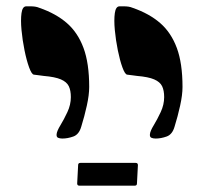

<svg xmlns="http://www.w3.org/2000/svg" viewBox="-20 -624 630 607"><path d="M472 -186Q464 -186 458.5 -188.5Q453 -191 454 -200Q455 -210 466 -228Q477 -246 488 -269.5Q499 -293 499 -317Q499 -338 492.5 -351.5Q486 -365 467.5 -373Q449 -381 413 -384Q406 -385 398 -386Q390 -387 382 -388Q375 -389 367 -411Q359 -433 352.5 -465Q346 -497 343 -529Q340 -561 343 -582.5Q346 -604 358 -604Q365 -604 372 -604Q379 -604 386 -603Q393 -602 400 -599Q452 -581 486.5 -551Q521 -521 539 -472.5Q557 -424 557 -349Q557 -324 549.5 -290Q542 -256 532 -224Q525 -199 507 -192.5Q489 -186 472 -186ZM177 -186Q169 -186 163.5 -188.5Q158 -191 159 -200Q160 -210 171 -228Q182 -246 193 -269.5Q204 -293 204 -317Q204 -338 197.5 -351.5Q191 -365 172.5 -373Q154 -381 118 -384Q111 -385 103 -386Q95 -387 87 -388Q80 -389 72 -411Q64 -433 57.5 -465Q51 -497 48 -529Q45 -561 48 -582.5Q51 -604 63 -604Q70 -604 77 -604Q84 -604 91 -603Q98 -602 105 -599Q157 -581 191.5 -551Q226 -521 244 -472.5Q262 -424 262 -349Q262 -324 254.5 -290Q247 -256 237 -224Q230 -199 212 -192.5Q194 -186 177 -186ZM231 -37Q224 -37 224 -44L227 -102Q227 -109 234 -109H409Q416 -109 416 -102L413 -44Q413 -37 406 -37Z"/></svg>

Font: Noto Rashi Hebrew Black
Style: Regular
Weight: 900
Version: Version 1.006